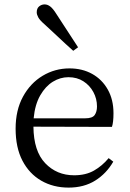

<svg xmlns="http://www.w3.org/2000/svg" viewBox="-20 -839 589 873"><path d="M335 -624 313 -608Q278 -639 246 -669.5Q214 -700 183 -728Q161 -747 154 -760Q147 -773 147 -783Q147 -801 158 -810Q169 -819 183 -819Q196 -819 208.5 -809.5Q221 -800 236 -776ZM133 -301H367Q400 -301 410.5 -316Q421 -331 421 -355Q421 -390 404.5 -420.5Q388 -451 359 -469.5Q330 -488 291 -488Q254 -488 220.5 -467.5Q187 -447 163 -405.5Q139 -364 133 -301ZM489 -262 132 -263Q133 -152 185.5 -97Q238 -42 317 -42Q370 -42 407.5 -63.5Q445 -85 474 -120L495 -104Q464 -50 413 -18Q362 14 292 14Q222 14 167.5 -17.5Q113 -49 82 -108.5Q51 -168 51 -254Q51 -338 84.5 -399.5Q118 -461 174 -494.5Q230 -528 296 -528Q354 -528 399 -503Q444 -478 470 -432Q496 -386 496 -324Q496 -283 489 -262Z"/></svg>

Font: Shippori Mincho TTF
Style: Regular
Weight: 400
Version: Version 2.100